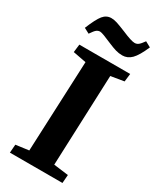

<svg xmlns="http://www.w3.org/2000/svg" viewBox="-231 -994 874 1063"><g transform="rotate(30 206.0 -463.0)"><path d="M144 -643 60 -659 66 -710H391L385 -659L301 -645L278 -65L372 -53L368 0H32L36 -53L119 -64ZM301 -777Q279 -777 258.5 -783Q238 -789 210 -801Q178 -815 158 -822.5Q138 -830 130 -830Q118 -830 108 -822.5Q98 -815 80 -788L46 -806Q74 -875 95 -900.5Q116 -926 147 -926Q164 -926 183 -920Q202 -914 244 -897Q304 -871 326 -871Q339 -871 349.5 -879Q360 -887 377 -911L412 -892Q384 -827 359 -802Q334 -777 301 -777Z"/></g></svg>

Font: Literata 36pt
Style: Bold Italic
Weight: 700
Italic angle: -2°
Designer: Latin by Veronika Burian and Jose Scaglione. Greek by Irene Vlachou. Cyrillic by Vera Evstafieva
Foundry: TypeTogether
Version: Version 3.002